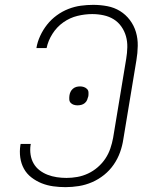

<svg xmlns="http://www.w3.org/2000/svg" viewBox="-20 -763 640 791"><path d="M250 8Q224 8 199 4.5Q174 1 151.5 -8Q129 -17 109.5 -32Q90 -47 78.5 -68Q67 -89 63.5 -114Q60 -139 64 -165L65 -170H107L106 -166Q103 -146 106 -126Q109 -106 118.5 -89.5Q128 -73 143 -61.5Q158 -50 176 -43Q194 -36 214 -33Q234 -30 254 -30Q276 -30 298.5 -34Q321 -38 342.5 -48Q364 -58 382.5 -74Q401 -90 414 -109.5Q427 -129 434.5 -151Q442 -173 446 -195L500 -521Q504 -545 504.5 -568.5Q505 -592 499 -613.5Q493 -635 480 -653.5Q467 -672 448.5 -683.5Q430 -695 407 -700Q384 -705 360 -705Q330 -705 299 -697.5Q268 -690 241 -671Q214 -652 196 -623.5Q178 -595 172 -565H130Q134 -590 145.5 -615Q157 -640 174 -661.5Q191 -683 213.5 -699.5Q236 -716 261.5 -726Q287 -736 313 -739.5Q339 -743 364 -743Q394 -743 422.5 -737.5Q451 -732 474.5 -717.5Q498 -703 515 -680.5Q532 -658 540 -631Q548 -604 547.5 -574Q547 -544 542 -515L488 -189Q484 -162 474.5 -135.5Q465 -109 448.5 -85Q432 -61 409 -42.5Q386 -24 359.5 -12.5Q333 -1 305 3.5Q277 8 250 8ZM299 -329Q291 -329 283.5 -331.5Q276 -334 271 -339.5Q266 -345 265.5 -353Q265 -361 266 -369Q267 -377 270.5 -384.5Q274 -392 280.5 -397.5Q287 -403 294.5 -405Q302 -407 310 -407Q318 -407 325.5 -404.5Q333 -402 338.5 -396.5Q344 -391 344.5 -383Q345 -375 344 -367Q342 -359 339 -351.5Q336 -344 329.5 -338.5Q323 -333 315 -331Q307 -329 299 -329Z"/></svg>

Font: Iosevka XLt Ex Obl
Style: Regular
Weight: 200
Width: 7
Italic angle: -9°
Monospace: yes
Designer: Belleve Invis
Foundry: Belleve Invis
Version: Version 32.5.0; ttfautohint (v1.8.4)